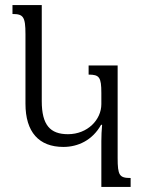

<svg xmlns="http://www.w3.org/2000/svg" viewBox="-20 -734 567 754"><path d="M378 0H493V-35C449 -35 442 -45 442 -114V-477H328V-441C370 -441 378 -431 378 -369V-325C378 -264 324 -207 247 -207C177 -207 144 -243 144 -337V-714H29V-679C71 -679 80 -669 80 -600V-327C80 -215 133 -157 229 -157C286 -157 343 -183 377 -244H381C379 -222 378 -201 378 -180Z"/></svg>

Font: Noto Serif Armenian ExtraCondensed
Style: Regular
Weight: 400
Width: 2
Designer: Monotype Design Team
Foundry: Monotype Imaging Inc.
Version: Version 2.008